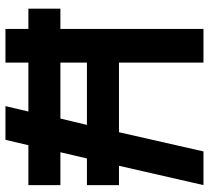

<svg xmlns="http://www.w3.org/2000/svg" viewBox="-50 -690 740 679"><g transform="rotate(-90 319.5 -350.0)"><path d="M438 0V-298.8H191.9L124 0H4.9L73.2 -298.8H4.9V-412.1H99.1L121.1 -505.9H4.9V-619.1H146L165 -700.2H284.2L265.1 -619.1H438V-700.2H557.1V-619.1H628.9V-505.9H557.1V0ZM217.8 -412.1H438V-505.9H240.2Z"/></g></svg>

Font: Cakra Normal
Style: Regular
Weight: 400
Designer: Lucia Kollert, Vojtech Kollert
Foundry: OoM Type
Version: Version 1.000;Glyphs 3.1.1 (3148)